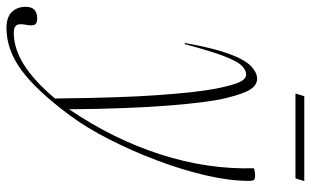

<svg xmlns="http://www.w3.org/2000/svg" viewBox="-273 -505 936 578"><g transform="rotate(90 195.0 -216.0)"><path d="M39 -304.5H35.5Q50.5 -390 68 -437.2Q85.5 -484.5 104.8 -503.2Q124 -522 143.5 -522Q161.5 -522 174.8 -502.2Q188 -482.5 201.5 -427.5Q214.5 -374 224 -252.2Q233.5 -130.5 235 44Q325.5 -89.5 371 -231.5Q416.5 -373.5 412.5 -512.5Q423.5 -516 432 -516Q444 -516 447.2 -513Q450.5 -510 450.5 -496Q450.5 -439.5 434 -368Q417.5 -296.5 389.2 -221.5Q361 -146.5 326 -77.8Q291 -9 253.5 41.5Q179.5 141.5 117.8 187Q56 232.5 -9 232.5Q-42.5 232.5 -58 216.2Q-73.5 200 -73.5 174.5Q-73.5 140 -38 140Q-25 140 -20.2 146.8Q-15.5 153.5 -19.5 174.5Q-23.5 195.5 -17.5 203Q-11.5 210.5 4.5 210.5Q52 210.5 100.5 180.2Q149 150 202.5 86.5Q200.5 -113.5 192 -228.2Q183.5 -343 173 -397Q162 -452 152.5 -470.5Q143 -489 130.5 -489Q116.5 -489 103.2 -475.2Q90 -461.5 74.8 -421.8Q59.5 -382 39 -304.5ZM187.5 -637.5 195.5 -664H451L443 -637.5Z"/></g></svg>

Font: Newsreader 72pt ExtraLight
Style: Italic
Weight: 275
Italic angle: -17°
Designer: Hugues Gentile
Foundry: Production Type
Version: Version 1.003; ttfautohint (v1.8.3)